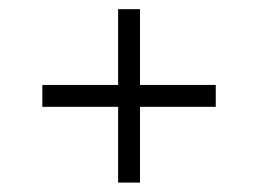

<svg xmlns="http://www.w3.org/2000/svg" viewBox="-20 -426 548 408"><path d="M231 -406.5H277.5V-38H231ZM438.5 -245.5V-199H70V-245.5Z"/></svg>

Font: Newsreader 24pt Medium
Style: Regular
Weight: 500
Designer: Hugues Gentile
Foundry: Production Type
Version: Version 1.003